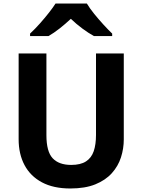

<svg xmlns="http://www.w3.org/2000/svg" viewBox="-20 -1061 810 1092"><path d="M380 11Q284 11 218.5 -24Q153 -59 119.5 -122Q86 -185 86 -269V-757H244V-292Q244 -199 279.5 -161Q315 -123 385 -123Q438 -123 469 -143Q500 -163 513 -201Q526 -239 526 -293V-757H684V-268Q684 -216 668 -166Q652 -116 616 -76Q580 -36 522 -12.5Q464 11 380 11ZM151 -856V-870Q180 -897 207.5 -928Q235 -959 258.5 -989Q282 -1019 296 -1041H474Q490 -1014 515.5 -982.5Q541 -951 568.5 -921Q596 -891 618 -870V-856H514Q483 -873 448 -899Q413 -925 383 -954Q352 -925 319 -899Q286 -873 256 -856Z"/></svg>

Font: Menbere
Style: Regular
Weight: 400
Designer: Aleme Tadesse
Foundry: Sorkin Type Co
Version: Version 1.000